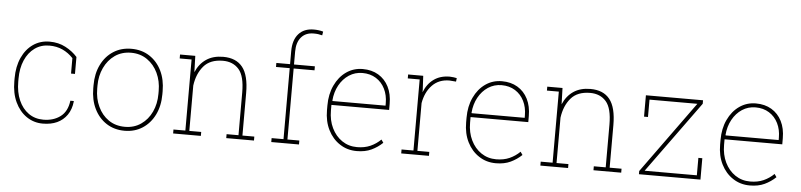

<svg xmlns="http://www.w3.org/2000/svg" viewBox="-46 -1021 5342 1280"><g transform="rotate(5 2625.0 -381.0)"><path d="M263.7 10.3Q203.6 10.3 154.8 -22.9Q106.4 -56.2 78.6 -115.5Q50.8 -174.8 50.8 -253.9V-274.4Q50.8 -353 78.1 -413.1Q105.5 -472.7 153.1 -505.4Q200.7 -538.1 262.7 -538.1Q322.3 -538.1 369.9 -512.9Q417.5 -487.8 449.2 -451.7V-338.4H422.9V-441.9Q391.6 -475.1 352.1 -493.4Q312.5 -511.7 263.2 -511.7Q207.5 -511.7 165.5 -481.4Q123.5 -451.2 100.3 -397.7Q77.1 -344.2 77.1 -274.4V-253.9Q77.1 -183.6 100.6 -129.9Q124 -76.2 166.3 -46.1Q208.5 -16.1 265.1 -16.1Q333 -16.1 379.2 -50.8Q425.3 -85.4 434.1 -157.7H456.5L457.5 -154.8Q451.7 -101.1 425.8 -64Q373.5 10.3 263.7 10.3Z M811 10.3Q742.2 10.3 689.9 -23.4Q637.7 -57.1 608.4 -116.7Q579.1 -176.3 579.1 -253.9V-274.4Q579.1 -352.5 608.4 -411.6Q637.7 -471.2 689.7 -504.6Q741.7 -538.1 810.1 -538.1Q879.4 -538.1 931.2 -504.4Q983.4 -470.7 1012.5 -411.4Q1041.5 -352.1 1041.5 -274.4V-253.9Q1041.5 -176.3 1012.2 -116.7Q982.9 -57.1 930.9 -23.4Q878.9 10.3 811 10.3ZM811 -16.1Q873 -16.1 918.9 -48.3Q964.8 -80.1 990 -134Q1015.1 -188 1015.1 -253.9V-274.4Q1015.1 -339.8 989.7 -393.6Q964.4 -447.3 918.2 -479.5Q872.1 -511.7 810.1 -511.7Q748.5 -511.7 702.1 -479.5Q656.2 -447.3 630.9 -393.3Q605.5 -339.4 605.5 -274.4V-253.9Q605.5 -186.5 630.9 -133.8Q655.8 -79.6 701.9 -47.9Q748 -16.1 811 -16.1Z M1321.3 -26.4V0H1135.7V-26.4H1215.3V-502H1135.7V-528.3H1237.8L1241.2 -419.4Q1265.1 -476.1 1311 -507.1Q1356.9 -538.1 1424.3 -538.1Q1510.7 -538.1 1554 -483.6Q1597.2 -429.2 1597.2 -311V-26.4H1676.8V0H1491.2V-26.4H1570.8V-312Q1570.8 -421.9 1531.5 -466.8Q1492.2 -511.7 1424.8 -511.7Q1339.4 -511.7 1295.9 -460.7Q1252.4 -409.7 1241.7 -330.1V-26.4Z M1978 -26.4V0H1792.5V-26.4H1872.1V-501.5H1780.3V-528.3H1872.1V-615.2Q1872.1 -689.9 1908.4 -731Q1944.8 -772 2010.3 -772Q2026.4 -772 2042.2 -770Q2058.1 -768.1 2072.8 -763.7L2068.8 -738.3Q2053.2 -742.2 2041.3 -743.9Q2029.3 -745.6 2010.7 -745.6Q1958 -745.6 1928.2 -710.9Q1898.4 -676.3 1898.4 -615.2V-528.3H2038.1V-501.5H1898.4V-26.4Z M2364.7 10.3Q2300.8 10.3 2251.5 -22.5Q2201.7 -54.7 2172.9 -112.1Q2144 -169.4 2144 -244.1V-275.4Q2144 -351.6 2171.9 -410.6Q2199.7 -470.2 2248.3 -504.2Q2296.9 -538.1 2358.4 -538.1Q2418.5 -538.1 2462.9 -511.7Q2507.8 -484.9 2532.2 -436.5Q2556.6 -388.2 2556.6 -322.3V-281.7H2170.4V-244.1Q2170.4 -178.7 2195.3 -127.4Q2220.2 -75.7 2264.2 -45.9Q2308.1 -16.1 2364.7 -16.1Q2415 -16.1 2453.9 -33.4Q2492.7 -50.8 2522.9 -80.6L2537.1 -60.1Q2504.4 -28.8 2462.9 -9.3Q2421.4 10.3 2364.7 10.3ZM2174.3 -311 2175.8 -308.1H2530.3V-324.2Q2530.3 -378.4 2509.3 -420.4Q2488.3 -462.9 2449.5 -487.3Q2410.6 -511.7 2358.4 -511.7Q2309.1 -511.7 2268.6 -485.4Q2228.5 -459 2203.6 -413.6Q2178.7 -368.2 2174.3 -311Z M2847.7 -26.4V0H2662.1V-26.4H2741.7V-502H2662.1V-528.3H2763.2L2768.1 -436.5V-418.5Q2790 -475.1 2833.5 -506.6Q2877 -538.1 2940.4 -538.1Q2951.7 -538.1 2966.1 -536.1Q2980.5 -534.2 2987.3 -532.2L2984.4 -508.8L2940.4 -512.2Q2869.6 -512.2 2825.4 -466.6Q2781.2 -420.9 2768.1 -346.2V-26.4Z M3295.9 10.3Q3231.9 10.3 3182.6 -22.5Q3132.8 -54.7 3104 -112.1Q3075.2 -169.4 3075.2 -244.1V-275.4Q3075.2 -351.6 3103 -410.6Q3130.9 -470.2 3179.4 -504.2Q3228 -538.1 3289.6 -538.1Q3349.6 -538.1 3394 -511.7Q3439 -484.9 3463.4 -436.5Q3487.8 -388.2 3487.8 -322.3V-281.7H3101.6V-244.1Q3101.6 -178.7 3126.5 -127.4Q3151.4 -75.7 3195.3 -45.9Q3239.3 -16.1 3295.9 -16.1Q3346.2 -16.1 3385 -33.4Q3423.8 -50.8 3454.1 -80.6L3468.3 -60.1Q3435.5 -28.8 3394 -9.3Q3352.5 10.3 3295.9 10.3ZM3105.5 -311 3106.9 -308.1H3461.4V-324.2Q3461.4 -378.4 3440.4 -420.4Q3419.4 -462.9 3380.6 -487.3Q3341.8 -511.7 3289.6 -511.7Q3240.2 -511.7 3199.7 -485.4Q3159.7 -459 3134.8 -413.6Q3109.9 -368.2 3105.5 -311Z M3778.8 -26.4V0H3593.3V-26.4H3672.9V-502H3593.3V-528.3H3695.3L3698.7 -419.4Q3722.7 -476.1 3768.6 -507.1Q3814.5 -538.1 3881.8 -538.1Q3968.3 -538.1 4011.5 -483.6Q4054.7 -429.2 4054.7 -311V-26.4H4134.3V0H3948.7V-26.4H4028.3V-312Q4028.3 -421.9 3989 -466.8Q3949.7 -511.7 3882.3 -511.7Q3796.9 -511.7 3753.4 -460.7Q3710 -409.7 3699.2 -330.1V-26.4Z M4664.6 -143.1V0H4252.9V-21.5L4600.1 -501.5H4279.8V-385.3H4253.4V-528.3H4635.7V-504.9L4288.6 -26.4H4638.2V-143.1Z M4995.6 10.3Q4931.6 10.3 4882.3 -22.5Q4832.5 -54.7 4803.7 -112.1Q4774.9 -169.4 4774.9 -244.1V-275.4Q4774.9 -351.6 4802.7 -410.6Q4830.6 -470.2 4879.2 -504.2Q4927.7 -538.1 4989.3 -538.1Q5049.3 -538.1 5093.8 -511.7Q5138.7 -484.9 5163.1 -436.5Q5187.5 -388.2 5187.5 -322.3V-281.7H4801.3V-244.1Q4801.3 -178.7 4826.2 -127.4Q4851.1 -75.7 4895 -45.9Q4939 -16.1 4995.6 -16.1Q5045.9 -16.1 5084.7 -33.4Q5123.5 -50.8 5153.8 -80.6L5168 -60.1Q5135.3 -28.8 5093.8 -9.3Q5052.2 10.3 4995.6 10.3ZM4805.2 -311 4806.6 -308.1H5161.1V-324.2Q5161.1 -378.4 5140.1 -420.4Q5119.1 -462.9 5080.3 -487.3Q5041.5 -511.7 4989.3 -511.7Q4939.9 -511.7 4899.4 -485.4Q4859.4 -459 4834.5 -413.6Q4809.6 -368.2 4805.2 -311Z"/></g></svg>

Font: Hanuman Thin
Style: Regular
Weight: 100
Designer: Danh Hong
Version: Version 8.002; ttfautohint (v1.8.3)